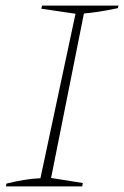

<svg xmlns="http://www.w3.org/2000/svg" viewBox="-20 -664 442 684"><path d="M1 0 3 -10Q35 -18 65.5 -23Q96 -28 124 -29L249 -615L127 -633L130 -644H402L400 -635Q357 -626 329.5 -622Q302 -618 279 -616L162 -30L275 -12L273 0Z"/></svg>

Font: Piazzolla SC Thin
Style: Italic
Weight: 100
Italic angle: -11.3°
Designer: Juan Pablo del Peral
Foundry: Huerta Tipografica
Version: Version 1.330